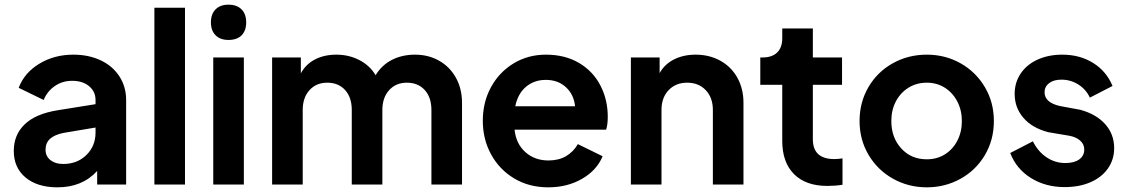

<svg xmlns="http://www.w3.org/2000/svg" viewBox="-20 -790 4827 822"><path d="M39 -144Q39 -213 86 -258Q133 -303 227 -318L389 -344V-362Q389 -398 361.5 -421Q334 -444 289 -444Q247 -444 214.5 -421.5Q182 -399 167 -362L60 -414Q84 -478 148 -517Q212 -556 294 -556Q360 -556 411.5 -531.5Q463 -507 491.5 -462.5Q520 -418 520 -362V0H396V-58Q332 12 226 12Q140 12 89.5 -30Q39 -72 39 -144ZM250 -88Q311 -88 350 -126.5Q389 -165 389 -222V-244L252 -221Q213 -213 194 -195.5Q175 -178 175 -149Q175 -121 196 -104.5Q217 -88 250 -88Z M641 -757H772V0H641Z M893 -544H1024V0H893ZM958 -770Q994 -770 1014 -750Q1034 -730 1034 -694Q1034 -659 1014.5 -639Q995 -619 958 -619Q923 -619 903 -639Q883 -659 883 -694Q883 -730 903 -750Q923 -770 958 -770Z M1145 -544H1268V-476Q1289 -515 1328.5 -535.5Q1368 -556 1420 -556Q1474 -556 1519 -532.5Q1564 -509 1588 -468Q1615 -512 1658.5 -534Q1702 -556 1757 -556Q1814 -556 1860 -530Q1906 -504 1932 -457Q1958 -410 1958 -350V0H1827V-319Q1827 -373 1798.5 -404.5Q1770 -436 1722 -436Q1675 -436 1646 -404Q1617 -372 1617 -319V0H1486V-319Q1486 -373 1457.5 -404.5Q1429 -436 1381 -436Q1334 -436 1305 -404Q1276 -372 1276 -319V0H1145Z M2047 -273Q2047 -353 2082.5 -417.5Q2118 -482 2179.5 -519Q2241 -556 2317 -556Q2399 -556 2459 -520.5Q2519 -485 2550.5 -424Q2582 -363 2582 -290Q2582 -256 2575 -235H2183Q2189 -175 2229 -139Q2269 -103 2328 -103Q2372 -103 2403.5 -121.5Q2435 -140 2454 -173L2560 -121Q2535 -61 2472 -24.5Q2409 12 2327 12Q2245 12 2181.5 -26Q2118 -64 2082.5 -129Q2047 -194 2047 -273ZM2442 -335Q2437 -385 2403 -416.5Q2369 -448 2317 -448Q2267 -448 2232 -418.5Q2197 -389 2186 -335Z M2681 -544H2804V-477Q2825 -515 2865.5 -535.5Q2906 -556 2958 -556Q3017 -556 3064 -530Q3111 -504 3137 -457Q3163 -410 3163 -350V0H3032V-319Q3032 -372 3001.5 -404Q2971 -436 2922 -436Q2873 -436 2842.5 -404Q2812 -372 2812 -319V0H2681Z M3329 -187V-427H3235V-544H3245Q3285 -544 3307 -565Q3329 -586 3329 -626V-668H3460V-544H3585V-427H3460V-194Q3460 -109 3552 -109Q3568 -109 3587 -112V1Q3555 6 3522 6Q3430 6 3379.5 -44.5Q3329 -95 3329 -187Z M3660 -272Q3660 -352 3698 -417Q3736 -482 3802 -519Q3868 -556 3948 -556Q4027 -556 4092.5 -519Q4158 -482 4196.5 -417Q4235 -352 4235 -272Q4235 -191 4196.5 -126Q4158 -61 4092 -24.5Q4026 12 3948 12Q3869 12 3803 -25Q3737 -62 3698.5 -127Q3660 -192 3660 -272ZM3948 -108Q3991 -108 4025 -129Q4059 -150 4078.5 -187.5Q4098 -225 4098 -272Q4098 -318 4078.5 -355.5Q4059 -393 4025 -414.5Q3991 -436 3948 -436Q3904 -436 3869.5 -414.5Q3835 -393 3815.5 -356Q3796 -319 3796 -272Q3796 -201 3838.5 -154.5Q3881 -108 3948 -108Z M4305 -135 4402 -185Q4424 -141 4460.5 -116.5Q4497 -92 4541 -92Q4579 -92 4600.5 -107.5Q4622 -123 4622 -150Q4622 -173 4604 -188.5Q4586 -204 4557 -209L4468 -224Q4399 -242 4361.5 -285.5Q4324 -329 4324 -388Q4324 -437 4350 -475.5Q4376 -514 4422.5 -535Q4469 -556 4528 -556Q4603 -556 4660 -520.5Q4717 -485 4743 -422L4646 -372Q4630 -407 4597 -428Q4564 -449 4524 -449Q4491 -449 4471.5 -434Q4452 -419 4452 -395Q4452 -351 4518 -336L4605 -320Q4674 -301 4712 -258Q4750 -215 4750 -156Q4750 -107 4723.5 -69Q4697 -31 4649 -10Q4601 11 4538 11Q4456 11 4393.5 -28Q4331 -67 4305 -135Z"/></svg>

Font: Evergrow Sans
Style: Bold
Weight: 700
Foundry: 10Web
Version: Version 1.000